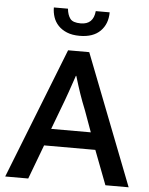

<svg xmlns="http://www.w3.org/2000/svg" viewBox="-57 -875 714 922"><g transform="rotate(5 300.5 -414.5)"><path d="M233 -829Q236 -799 249 -781.5Q262 -764 300 -764Q361 -764 367 -829H434Q434 -773 399.5 -738.5Q365 -704 300 -704Q264 -704 238.5 -714.5Q213 -725 196.5 -742.5Q180 -760 172.5 -782.5Q165 -805 165 -829ZM203 -247H394L357 -349Q340 -391 327.5 -427.5Q315 -464 301 -511H299Q284 -467 271 -429.5Q258 -392 241 -348ZM251 -630H353L598 0H486L423 -165H176L114 0H3Z"/></g></svg>

Font: Mukta Vaani Medium
Style: Regular
Weight: 500
Designer: Noopur Datye, Girish Dalvi, Yashodeep Gholap, Pallavi Karambelkar
Foundry: Ek Type
Version: Version 2.538;PS 1.000;hotconv 16.6.51;makeotf.lib2.5.65220;